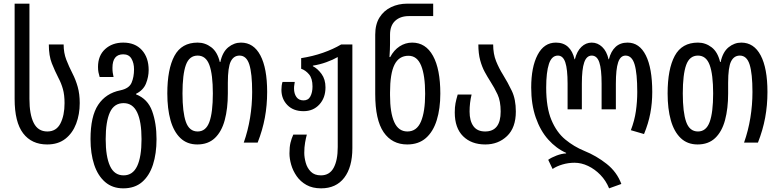

<svg xmlns="http://www.w3.org/2000/svg" viewBox="-20 -780 4259 1050"><path d="M238 10Q153 10 106.5 -51Q60 -112 60 -239V-760H141V-239Q141 -154 164.5 -107.5Q188 -61 239 -61Q288 -61 310.5 -105Q333 -149 333 -216Q333 -261 324 -293Q315 -325 300 -353Q280 -392 263.5 -433.5Q247 -475 247 -537H328Q328 -491 342.5 -453.5Q357 -416 377 -377Q394 -344 405 -305Q416 -266 416 -216Q416 -155 396.5 -103.5Q377 -52 337.5 -21Q298 10 238 10Z M654 250Q595 250 555 215.5Q515 181 495 120.5Q475 60 475 -19Q475 -144 517 -207Q559 -270 638 -286Q686 -296 699.5 -327.5Q713 -359 713 -401Q713 -435 699 -459Q685 -483 654 -483Q595 -483 595 -409Q595 -394 596.5 -383Q598 -372 601 -359H525Q521 -372 518.5 -384.5Q516 -397 516 -414Q516 -476 555 -511.5Q594 -547 654 -547Q719 -547 756 -506Q793 -465 793 -397Q793 -360 778.5 -323.5Q764 -287 724 -267V-264Q788 -239 812 -172.5Q836 -106 836 -19Q836 60 816.5 120.5Q797 181 757 215.5Q717 250 654 250ZM656 179Q706 179 730 128.5Q754 78 754 -19Q754 -115 730 -165.5Q706 -216 656 -216Q604 -216 581 -165.5Q558 -115 558 -19Q558 76 581.5 127.5Q605 179 656 179Z M1059 10Q1003 10 966.5 -25Q930 -60 912.5 -122.5Q895 -185 895 -269Q895 -402 934 -474.5Q973 -547 1061 -547Q1102 -547 1135.5 -521.5Q1169 -496 1182 -441H1185Q1197 -496 1228.5 -521.5Q1260 -547 1298 -547Q1367 -547 1404 -477Q1441 -407 1441 -277Q1441 -204 1428.5 -136.5Q1416 -69 1389 0H1313Q1336 -65 1347.5 -135.5Q1359 -206 1359 -277Q1359 -378 1343.5 -427Q1328 -476 1290 -476Q1258 -476 1242 -444Q1226 -412 1226 -327V-269Q1226 -186 1209 -123Q1192 -60 1155 -25Q1118 10 1059 10ZM1061 -61Q1106 -61 1125 -113Q1144 -165 1144 -269Q1144 -373 1125 -424.5Q1106 -476 1061 -476Q1015 -476 996.5 -424.5Q978 -373 978 -269Q978 -166 996.5 -113.5Q1015 -61 1061 -61Z M1736 250Q1689 250 1656 231.5Q1623 213 1602.5 183.5Q1582 154 1572.5 121Q1563 88 1563 59Q1563 24 1568.5 1Q1574 -22 1584 -44H1658Q1653 -26 1648.5 -0.5Q1644 25 1644 56Q1644 81 1652 110Q1660 139 1680 159Q1700 179 1735 179Q1782 179 1804.5 138Q1827 97 1827 24V-468Q1801 -453 1765 -440Q1729 -427 1691 -421V-418Q1717 -405 1738.5 -375.5Q1760 -346 1760 -302Q1760 -245 1726.5 -208.5Q1693 -172 1640 -172Q1584 -172 1551.5 -205.5Q1519 -239 1519 -289Q1519 -313 1525 -332H1592Q1591 -324 1589.5 -315.5Q1588 -307 1588 -296Q1588 -268 1601 -249.5Q1614 -231 1640 -231Q1666 -231 1677.5 -253Q1689 -275 1689 -307Q1689 -351 1670 -373.5Q1651 -396 1627 -404V-462Q1691 -472 1746.5 -491.5Q1802 -511 1846 -537H1907V30Q1907 134 1862.5 192Q1818 250 1736 250Z M2207 10Q2124 10 2078 -57Q2032 -124 2032 -266V-590Q2032 -647 2055.5 -684.5Q2079 -722 2119 -741Q2159 -760 2207 -760H2349V-692H2216Q2169 -692 2141 -666Q2113 -640 2113 -590V-542Q2113 -513 2110 -468H2114Q2134 -506 2165.5 -526.5Q2197 -547 2234 -547Q2308 -547 2348 -474.5Q2388 -402 2388 -268Q2388 -186 2368.5 -123Q2349 -60 2309 -25Q2269 10 2207 10ZM2208 -61Q2259 -61 2282 -115Q2305 -169 2305 -267Q2305 -368 2283 -421.5Q2261 -475 2214 -475Q2162 -475 2137.5 -426.5Q2113 -378 2113 -274V-259Q2113 -164 2136 -112.5Q2159 -61 2208 -61Z M2634 10Q2558 10 2512.5 -35Q2467 -80 2467 -165Q2467 -194 2471 -215Q2475 -236 2483 -263H2559Q2548 -218 2548 -170Q2548 -119 2569 -90Q2590 -61 2633 -61Q2718 -61 2718 -170Q2718 -227 2701 -263.5Q2684 -300 2662 -334Q2646 -359 2631 -386.5Q2616 -414 2606 -450.5Q2596 -487 2596 -537H2677Q2677 -485 2693 -445.5Q2709 -406 2731 -371Q2757 -329 2779 -283Q2801 -237 2801 -170Q2801 -82 2753 -36Q2705 10 2634 10Z M3311 250Q3294 208 3263.5 176.5Q3233 145 3196 127.5Q3159 110 3122 110Q3088 110 3056 119.5Q3024 129 3002 144L2978 94Q2996 81 3024 70.5Q3052 60 3076 59V56Q3022 32 2978.5 -16.5Q2935 -65 2910 -137Q2885 -209 2885 -301Q2885 -413 2920 -480Q2955 -547 3020 -547Q3061 -547 3086.5 -523.5Q3112 -500 3122 -456H3124Q3135 -500 3159.5 -523.5Q3184 -547 3216 -547Q3248 -547 3273 -523.5Q3298 -500 3308 -456H3310Q3321 -500 3346.5 -523.5Q3372 -547 3412 -547Q3477 -547 3512 -477Q3547 -407 3547 -277Q3547 -217 3536.5 -161Q3526 -105 3502 -47L3430 -68Q3450 -120 3457.5 -172Q3465 -224 3465 -277Q3465 -379 3450.5 -427.5Q3436 -476 3401 -476Q3373 -476 3360.5 -439Q3348 -402 3348 -322V-182H3270V-322Q3270 -402 3257.5 -439Q3245 -476 3216 -476Q3188 -476 3175 -439Q3162 -402 3162 -322V-182H3084V-322Q3084 -402 3071.5 -439Q3059 -476 3031 -476Q2997 -476 2982 -430.5Q2967 -385 2967 -301Q2967 -192 2995.5 -124Q3024 -56 3071.5 -17Q3119 22 3175 45Q3242 72 3298 116.5Q3354 161 3378 226Z M3795 10Q3739 10 3702.5 -25Q3666 -60 3648.5 -122.5Q3631 -185 3631 -269Q3631 -402 3670 -474.5Q3709 -547 3797 -547Q3838 -547 3871.5 -521.5Q3905 -496 3918 -441H3921Q3933 -496 3964.5 -521.5Q3996 -547 4034 -547Q4103 -547 4140 -477Q4177 -407 4177 -277Q4177 -204 4164.5 -136.5Q4152 -69 4125 0H4049Q4072 -65 4083.5 -135.5Q4095 -206 4095 -277Q4095 -378 4079.5 -427Q4064 -476 4026 -476Q3994 -476 3978 -444Q3962 -412 3962 -327V-269Q3962 -186 3945 -123Q3928 -60 3891 -25Q3854 10 3795 10ZM3797 -61Q3842 -61 3861 -113Q3880 -165 3880 -269Q3880 -373 3861 -424.5Q3842 -476 3797 -476Q3751 -476 3732.5 -424.5Q3714 -373 3714 -269Q3714 -166 3732.5 -113.5Q3751 -61 3797 -61Z"/></svg>

Font: Noto Sans Georgian ExtraCondensed
Style: Regular
Weight: 400
Width: 2
Designer: Monotype Design Team, Akaki Razmadze
Foundry: Google LLC
Version: Version 2.005; ttfautohint (v1.8.4.7-5d5b)